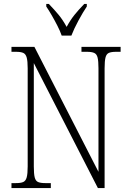

<svg xmlns="http://www.w3.org/2000/svg" viewBox="-20 -951 660 971"><path d="M38 0V-25H61Q85 -25 97.5 -30.5Q110 -36 115 -54Q120 -72 120 -109V-606Q120 -642 115 -660Q110 -678 97.5 -683.5Q85 -689 61 -689H38V-714H154L478 -82V-606Q478 -642 473.5 -660Q469 -678 456 -683.5Q443 -689 420 -689H392V-714H590V-689H567Q543 -689 530.5 -683.5Q518 -678 513.5 -660Q509 -642 509 -605V0H475L151 -632V-109Q151 -72 155.5 -54Q160 -36 172.5 -30.5Q185 -25 209 -25H237V0ZM292 -771Q284 -794 270.5 -820.5Q257 -847 242 -873Q227 -899 214 -918V-931H227Q256 -901 277 -875.5Q298 -850 317 -815Q336 -850 356.5 -875.5Q377 -901 406 -931H419V-918Q400 -890 377 -847.5Q354 -805 341 -771Z"/></svg>

Font: Noto Serif Ethiopic Condensed ExtraLight
Style: Regular
Weight: 200
Width: 3
Designer: Monotype Design Team
Foundry: Monotype Imaging Inc.
Version: Version 2.102; ttfautohint (v1.8.4.7-5d5b)